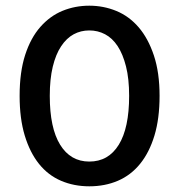

<svg xmlns="http://www.w3.org/2000/svg" viewBox="-20 -641 629 675"><path d="M434 -304Q434 -364 423 -407.5Q412 -451 393.5 -479Q375 -507 349.5 -520.5Q324 -534 294 -534Q264 -534 239 -520.5Q214 -507 195 -478.5Q176 -450 165.5 -406.5Q155 -363 155 -304Q155 -191 191.5 -132Q228 -73 294 -73Q361 -73 397.5 -132Q434 -191 434 -304ZM294 14Q240 14 194.5 -5.5Q149 -25 117 -65Q85 -105 67 -164.5Q49 -224 49 -304Q49 -388 68.5 -448Q88 -508 122 -546.5Q156 -585 200 -603Q244 -621 294 -621Q344 -621 389 -602.5Q434 -584 467.5 -545Q501 -506 521 -446Q541 -386 541 -304Q541 -224 523 -164.5Q505 -105 472.5 -65Q440 -25 394.5 -5.5Q349 14 294 14Z"/></svg>

Font: Baloo 2 Medium
Style: Regular
Weight: 500
Designer: Sarang Kulkarni and Ek Type
Foundry: Ek Type
Version: Version 1.640;hotconv 1.0.111;makeotfexe 2.5.65597; ttfautoh